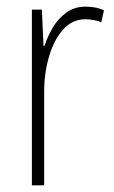

<svg xmlns="http://www.w3.org/2000/svg" viewBox="-20 -558 344 578"><path d="M238 -538Q252 -538 266 -535.5Q280 -533 293 -527L285 -491Q275 -495 263 -497.5Q251 -500 237 -500Q197 -500 169.5 -468.5Q142 -437 127.5 -387.5Q113 -338 113 -283V0H76V-529H106L111 -420H114Q123 -448 139 -475Q155 -502 179.5 -520Q204 -538 238 -538Z"/></svg>

Font: Noto Sans Arabic Cond ExtLt
Style: Regular
Weight: 200
Width: 3
Designer: Monotype Design Team, Nadine Chahine, Nizar Qandah and Khaled Hosny
Foundry: Monotype Imaging Inc.
Version: Version 2.012; ttfautohint (v1.8.4.7-5d5b)